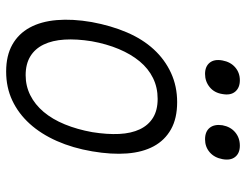

<svg xmlns="http://www.w3.org/2000/svg" viewBox="-110 -700 819 640"><g transform="rotate(90 300.0 -379.5)"><path d="M218 10Q165 10 128.5 -10.5Q92 -31 71.5 -68.5Q51 -106 46.5 -158.5Q42 -211 53 -275Q65 -340 87.5 -392.5Q110 -445 144 -482Q178 -519 222.5 -539.5Q267 -560 320 -560Q374 -560 410.5 -539.5Q447 -519 467 -482Q487 -445 491 -393Q495 -341 484 -277Q473 -212 449.5 -159Q426 -106 392 -68.5Q358 -31 314.5 -10.5Q271 10 218 10ZM230 -55Q266 -55 297 -70.5Q328 -86 352.5 -115Q377 -144 394 -185.5Q411 -227 420 -277Q428 -327 426 -367Q424 -407 410.5 -435.5Q397 -464 372 -479.5Q347 -495 309 -495Q271 -495 239.5 -479.5Q208 -464 184 -435Q160 -406 143 -365.5Q126 -325 117 -275Q109 -225 111.5 -184.5Q114 -144 128 -115Q142 -86 167.5 -70.5Q193 -55 230 -55ZM444 -653Q418 -653 405.5 -668.5Q393 -684 397 -711Q402 -738 420.5 -753.5Q439 -769 465 -769Q490 -769 502.5 -753.5Q515 -738 510 -711Q505 -684 487 -668.5Q469 -653 444 -653ZM226 -653Q201 -653 188.5 -668.5Q176 -684 181 -711Q186 -738 204 -753.5Q222 -769 247 -769Q272 -769 285 -753.5Q298 -738 293 -711Q289 -684 270 -668.5Q251 -653 226 -653Z"/></g></svg>

Font: Maple Mono NL ExtraLight
Style: Italic
Weight: 275
Italic angle: -10°
Monospace: yes
Designer: subframe7536
Version: Version 7.000